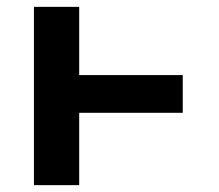

<svg xmlns="http://www.w3.org/2000/svg" viewBox="-20 -540 640 560"><path d="M79 0V-520H211V-321H513V-211H211V0Z"/></svg>

Font: Iosevka Extrabold Extended
Style: Regular
Weight: 800
Width: 7
Monospace: yes
Designer: Belleve Invis
Foundry: Belleve Invis
Version: Version 32.5.0; ttfautohint (v1.8.4)